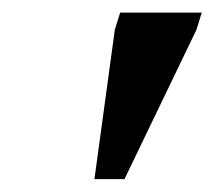

<svg xmlns="http://www.w3.org/2000/svg" viewBox="-20 -690 341 305"><path d="M130 -405.4 162.4 -642.8 170.9 -670H300.5L292.1 -642.8L177.7 -405.4Z"/></svg>

Font: Newsreader Text
Style: Italic
Weight: 400
Italic angle: -17°
Designer: Hugues Gentile
Foundry: Production Type
Version: Version 1.001